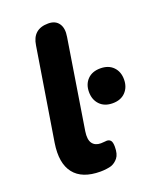

<svg xmlns="http://www.w3.org/2000/svg" viewBox="-136 -795 722 886"><g transform="rotate(-20 225.0 -351.5)"><path d="M203 11Q113 11 73.5 -39.5Q34 -90 49 -186L122 -638Q133 -714 209 -714Q244 -714 260.5 -690.5Q277 -667 270 -626L200 -188Q194 -148 207.5 -129.5Q221 -111 249 -111Q259 -111 265.5 -112Q272 -113 278 -113Q290 -113 297 -105Q304 -97 304 -74Q304 -38 290 -20.5Q276 -3 257 4Q248 7 232.5 9Q217 11 203 11ZM364 -266Q324 -266 301 -290Q278 -314 278 -352Q278 -390 301 -413.5Q324 -437 364 -437Q404 -437 427 -413.5Q450 -390 450 -352Q450 -314 427 -290Q404 -266 364 -266Z"/></g></svg>

Font: Nunito ExtraBold
Style: Italic
Weight: 800
Italic angle: -9°
Designer: Vernon Adams
Foundry: Vernon Adams
Version: Version 3.601; ttfautohint (v1.8.2.53-6de2)